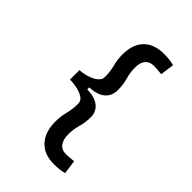

<svg xmlns="http://www.w3.org/2000/svg" viewBox="-260 -898 1106 1106"><g transform="rotate(45 293.0 -345.0)"><path d="M398.4 104.5Q318.8 104.5 275.1 56.9Q231.4 9.3 231.4 -76.2Q231.4 -117.2 241.7 -157.2Q252 -197.3 252 -240.2Q252 -266.1 228.8 -280.3Q205.6 -294.4 174.6 -300.3Q143.6 -306.2 120.1 -306.2V-383.3Q137.2 -383.3 159.4 -388.2Q181.6 -393.1 202.9 -402.6Q224.1 -412.1 238 -426Q252 -439.9 252 -458Q252 -502.9 241.7 -542Q231.4 -581.1 231.4 -622.1Q231.4 -704.6 275.1 -749.3Q318.8 -793.9 398.4 -793.9Q427.2 -793.9 446.3 -791.3Q465.3 -788.6 481.4 -784.2L469.7 -699.2Q452.6 -701.7 436.8 -702.9Q420.9 -704.1 407.2 -704.1Q372.6 -704.1 354.2 -682.6Q335.9 -661.1 335.9 -622.1Q335.9 -579.6 347.2 -541Q358.4 -502.4 358.4 -460Q358.4 -409.7 324.7 -381.8Q291 -354 230.5 -353V-336.4Q291 -335.4 324.7 -309.3Q358.4 -283.2 358.4 -238.3Q358.4 -193.8 347.2 -155.3Q335.9 -116.7 335.9 -76.2Q335.9 -33.2 354.2 -9.3Q372.6 14.6 407.2 14.6Q420.9 14.6 436.8 13.2Q452.6 11.7 469.7 9.8L481.4 94.7Q465.3 99.1 446.3 101.8Q427.2 104.5 398.4 104.5Z"/></g></svg>

Font: Cascadia Code
Style: Regular
Weight: 400
Monospace: yes
Designer: Aaron Bell
Foundry: Saja Typeworks
Version: Version 2106.017